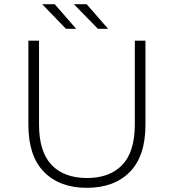

<svg xmlns="http://www.w3.org/2000/svg" viewBox="-20 -895 833 920"><path d="M396 5Q266 5 191 -71Q116 -147 116 -297V-700H167V-299Q167 -168 227 -105Q287 -42 397 -42Q506 -42 566 -105Q626 -168 626 -299V-700H677V-297Q677 -147 602 -71Q527 5 396 5ZM296 -757 182 -875H242L345 -757ZM449 -757 334 -875H395L498 -757Z"/></svg>

Font: Montserrat Light
Style: Regular
Weight: 300
Designer: Julieta Ulanovsky
Foundry: Julieta Ulanovsky
Version: Version 9.000; ttfautohint (v1.8.4.7-5d5b)